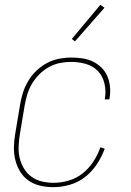

<svg xmlns="http://www.w3.org/2000/svg" viewBox="-20 -766 540 794"><path d="M201 8Q173 8 146.5 2Q120 -4 98.5 -19Q77 -34 63.5 -56Q50 -78 43.5 -104Q37 -130 37.5 -157.5Q38 -185 43 -213L63 -333Q67 -358 75 -383Q83 -408 97 -431.5Q111 -455 131 -474Q151 -493 174.5 -505.5Q198 -518 224 -523Q250 -528 276 -528Q299 -528 322 -524.5Q345 -521 365 -511Q385 -501 400.5 -485.5Q416 -470 424.5 -449.5Q433 -429 435 -406Q437 -383 433 -359L432 -355H413L414 -359Q419 -390 412 -420.5Q405 -451 385 -472Q365 -493 335.5 -501.5Q306 -510 274 -510Q251 -510 228 -505.5Q205 -501 183 -489Q161 -477 143 -459Q125 -441 112.5 -420Q100 -399 93 -376Q86 -353 82 -330L62 -210Q58 -185 57 -160Q56 -135 61.5 -112Q67 -89 79.5 -68.5Q92 -48 111 -34.5Q130 -21 153.5 -15.5Q177 -10 202 -10Q233 -10 265 -19.5Q297 -29 322.5 -49.5Q348 -70 366.5 -98.5Q385 -127 395 -157L413 -151Q401 -118 381 -87.5Q361 -57 332.5 -34.5Q304 -12 269 -2Q234 8 201 8ZM290 -595 277 -605 395 -746 412 -734Z"/></svg>

Font: Iosevka Term Curly Thin
Style: Italic
Weight: 100
Italic angle: -9°
Designer: Belleve Invis
Foundry: Belleve Invis
Version: Version 32.3.0